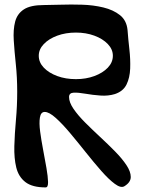

<svg xmlns="http://www.w3.org/2000/svg" viewBox="-20 -793 640 837"><path d="M281 -370Q281 -347 300.5 -318.5Q320 -290 351 -259Q382 -228 416.5 -196Q451 -164 481.5 -133Q512 -102 531 -73.5Q550 -45 550 -21.5Q550 2 522 19Q507 28 480.5 8.5Q454 -11 421.5 -48Q389 -85 354 -129Q319 -173 285.5 -213Q252 -253 223 -279Q194 -305 175 -305Q158 -305 154 -281Q150 -257 155 -219.5Q160 -182 168 -140Q176 -98 182.5 -60.5Q189 -23 189.5 0.5Q190 24 179 24Q121 24 91 1Q61 -22 51 -62.5Q41 -103 42.5 -156.5Q44 -210 49.5 -270.5Q55 -331 55 -393Q55 -456 49 -512.5Q43 -569 40 -616.5Q37 -664 46 -698.5Q55 -733 84 -752Q113 -771 171 -771Q200 -771 244.5 -772.5Q289 -774 338 -772.5Q387 -771 430.5 -760.5Q474 -750 503 -727Q532 -704 536 -662Q539 -622 544 -578Q549 -534 547.5 -494Q546 -454 531.5 -424.5Q517 -395 481 -383Q452 -374 417.5 -376.5Q383 -379 352 -384.5Q321 -390 301 -389Q281 -388 281 -370ZM472 -550Q472 -578 450 -601Q428 -624 391.5 -637.5Q355 -651 311 -651Q266 -651 229.5 -637.5Q193 -624 171 -601Q149 -578 149 -550Q149 -521 171 -498Q193 -475 229.5 -461.5Q266 -448 311 -448Q355 -448 391.5 -461.5Q428 -475 450 -498Q472 -521 472 -550Z"/></svg>

Font: VLove default
Style: Regular
Weight: 400
Designer: Dr Anirban Mitra
Foundry: Dr Anirban Mitra
Version: Version 1.000